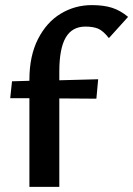

<svg xmlns="http://www.w3.org/2000/svg" viewBox="-20 -731 521 751"><path d="M481 -665 406 -582Q383 -611 363.5 -619Q344 -627 314 -627Q262 -627 237 -584Q212 -541 212 -451V-417L364 -421L357 -345L212 -346V0H95V-347H20L27 -413L95 -415V-419Q95 -512 128.5 -578Q162 -644 217.5 -677.5Q273 -711 339 -711Q386 -711 418.5 -700.5Q451 -690 481 -665Z"/></svg>

Font: Ysabeau Infant
Style: Bold
Weight: 700
Designer: Christian Thalmann (Catharsis Fonts)
Version: Version 0.003